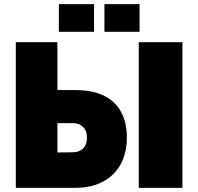

<svg xmlns="http://www.w3.org/2000/svg" viewBox="-20 -903 953 923"><path d="M56 0H344C494 0 590 -92 590 -241C590 -388 504 -470 344 -470H256V-700H56ZM330 -171 256 -170V-311H330C367 -311 398 -290 398 -241C398 -192 367 -171 330 -171ZM647 0H857V-700H647ZM482 -750H651V-883H482ZM263 -750H432V-883H263Z"/></svg>

Font: Finlandica Black
Style: Regular
Weight: 900
Designer: Niklas Ekholm, Juho Hiilivirta, Jaakko Suomalainen
Foundry: Helsinki Type Studio
Version: Version 2.000;Glyphs 3.2 (3202)